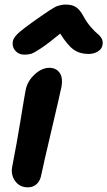

<svg xmlns="http://www.w3.org/2000/svg" viewBox="-20 -782 466 833"><path d="M85.9 -544.9Q62 -544.9 47.4 -560.8Q32.7 -576.7 35.2 -599.1Q36.6 -615.2 54.9 -633.8Q73.2 -652.3 138.2 -698.2Q148.4 -705.1 167.7 -718.5Q187 -731.9 193.1 -735.8Q199.2 -739.7 211.4 -747.1Q223.6 -754.4 230 -756.3Q236.3 -758.3 245.8 -760.3Q255.4 -762.2 265.1 -762.2Q293.5 -762.2 310.3 -750.7Q327.1 -739.3 341.8 -711.9Q356 -685.5 374 -664.8Q392.1 -644 403.6 -635Q415 -626 421.4 -614Q427.7 -602.1 424.8 -586.9Q421.9 -569.3 404.5 -558.6Q387.2 -547.9 363.8 -547.9Q326.7 -547.9 300 -566.4Q273.4 -585 241.2 -636.2Q190.4 -594.2 158.9 -573.2Q127.4 -552.2 115 -548.6Q102.5 -544.9 85.9 -544.9ZM101.1 30.8Q65.4 30.8 45.7 3.4Q25.9 -23.9 33.2 -60.1Q53.7 -165 69.6 -262.9Q85.4 -360.8 91.8 -394Q100.1 -431.6 131.1 -459.7Q162.1 -487.8 193.8 -487.8Q223.1 -487.8 238.3 -466.8Q253.4 -445.8 247.1 -407.2Q240.2 -373.5 203.6 -218Q167 -62.5 159.2 -23.9Q154.8 2 139.4 16.4Q124 30.8 101.1 30.8Z"/></svg>

Font: Shantell Sans Bouncy
Style: Italic
Weight: 600
Italic angle: -11.31°
Designer: Stephen Nixon, Anya Danilova, Shantell Martin
Foundry: Arrow Type
Version: Version 1.006;[9816181b4]